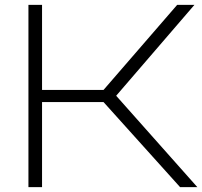

<svg xmlns="http://www.w3.org/2000/svg" viewBox="-20 -770 832 790"><path d="M97 0V-750H153V-400H406L709 -750H780L458 -376L792 0H721L406 -350H153V0Z"/></svg>

Font: Bounded
Style: Regular
Weight: 200
Designer: Vlad Churkin
Version: Version 1.0